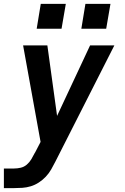

<svg xmlns="http://www.w3.org/2000/svg" viewBox="-24 -754 644 989"><path d="M-4 215V114H48Q65 114 82.5 110Q100 106 114 94Q128 82 137.5 66Q147 50 155 34Q155 34 155 33.5Q155 33 156 33L185 -23L95 -520H220L270 -157L440 -520H565L261 79Q251 99 239.5 119Q228 139 212 156Q196 173 176 186Q156 199 134.5 205.5Q113 212 91.5 213.5Q70 215 48 215ZM523 -606H395L416 -734H545ZM165 -606 186 -734H315L293 -606Z"/></svg>

Font: Iosevka SS04 Extended Oblique
Style: Bold
Weight: 700
Width: 7
Italic angle: -9°
Monospace: yes
Designer: Belleve Invis
Foundry: Belleve Invis
Version: Version 19.0.0; ttfautohint (v1.8.4)